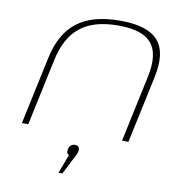

<svg xmlns="http://www.w3.org/2000/svg" viewBox="-79 -577 736 829"><g transform="rotate(10 289.0 -162.5)"><path d="M103 -295 40 0H68L130 -291C159 -428 237 -487 378 -487C518 -487 570 -428 541 -291L479 0H507L570 -295C601 -441 544 -509 382 -509C220 -509 134 -442 103 -295ZM233 184H250L282 121C290 104 299 92 301 80V79C305 62 298 53 283 53C268 53 258 61 255 78V79C253 89 255 97 264 101Z"/></g></svg>

Font: LT Wave Thin
Style: Italic
Weight: 100
Designer: Daniel Lyons
Version: Version 2.5 (Glyphs App)